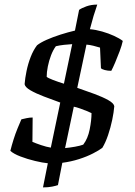

<svg xmlns="http://www.w3.org/2000/svg" viewBox="-20 -700 585 835"><path d="M188 10Q166 8 132.5 0Q99 -8 69 -19.5Q39 -31 25 -44Q31 -68 39 -93.5Q47 -119 56.5 -142Q66 -165 73 -181Q81 -183 95 -186Q109 -189 122 -189L121 -83Q135 -77 158.5 -69Q182 -61 201 -58L242 -254Q206 -267 170.5 -280.5Q135 -294 112 -307.5Q89 -321 87 -334Q89 -360 95.5 -391.5Q102 -423 113.5 -452.5Q125 -482 141 -503Q156 -515 183 -527Q210 -539 243 -549.5Q276 -560 306 -567L324 -657Q335 -665 356 -672.5Q377 -680 403 -680Q401 -672 397 -661.5Q393 -651 387 -631Q381 -611 371 -573Q396 -571 424 -563Q452 -555 476 -544Q500 -533 514 -522Q510 -503 500.5 -477.5Q491 -452 481 -428.5Q471 -405 464 -392Q448 -392 435.5 -395.5Q423 -399 419 -403L415 -493Q402 -497 386 -501Q370 -505 356 -506L316 -318Q354 -305 390.5 -291.5Q427 -278 451 -264.5Q475 -251 477 -238Q475 -212 468 -178.5Q461 -145 450 -112.5Q439 -80 425 -57Q412 -47 385 -33Q358 -19 323.5 -8Q289 3 251 8L232 105Q224 108 207 111.5Q190 115 167 115ZM263 -56Q284 -58 306.5 -62Q329 -66 342 -71Q362 -97 370 -137Q378 -177 378 -208Q375 -210 360.5 -216Q346 -222 329 -228Q312 -234 301 -236ZM294 -508Q277 -507 258.5 -505Q240 -503 223 -499Q211 -483 202 -459.5Q193 -436 188 -411Q183 -386 183 -366Q188 -361 210 -352.5Q232 -344 258 -336Z"/></svg>

Font: Texturina Medium
Style: Italic
Weight: 500
Italic angle: -11°
Designer: Guillermo Torres Carreño
Foundry: Omnibus-Type
Version: Version 1.002